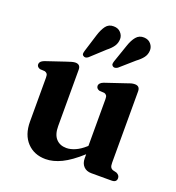

<svg xmlns="http://www.w3.org/2000/svg" viewBox="-128 -792 834 908"><g transform="rotate(20 289.0 -338.5)"><path d="M72 -130.5V-352Q72 -365 68.2 -370.2Q64.5 -375.5 56.5 -378L31.5 -379.5Q15.5 -385 15.5 -398.5Q15.5 -413.5 37.5 -422L135.5 -455Q165.5 -466 179 -466Q204.5 -466 204.5 -439.5V-156Q204.5 -113.5 223.8 -92.5Q243 -71.5 275.5 -71.5Q296.5 -71.5 320 -81.8Q343.5 -92 368 -114L371 -117V-352Q371 -365 367.2 -370.2Q363.5 -375.5 355.5 -378L330.5 -379.5Q314.5 -385 314.5 -398.5Q314.5 -413.5 336.5 -422L434.5 -455Q450 -461 459.5 -463.5Q469 -466 478 -466Q503.5 -466 503.5 -439.5V-81Q503.5 -65 507.5 -58Q511.5 -51 520 -48L538.5 -43.5Q555 -35.5 555 -21Q555 0 530 0H427.5Q403.5 0 389 -15Q374.5 -30 374.5 -55.5V-76Q322.5 -29 280.8 -8.8Q239 11.5 201 11.5Q143.5 11.5 107.8 -26.2Q72 -64 72 -130.5ZM228 -621.5Q237.5 -652 251.5 -670.8Q265.5 -689.5 290.5 -689Q313 -689 326.2 -674.5Q339.5 -660 339 -642Q338.5 -622 327.8 -606Q317 -590 296.5 -574L228 -511Q214 -500 203 -508.5Q197.5 -512.5 197.8 -518.8Q198 -525 200.5 -533ZM379 -623.5Q389 -653.5 404 -671.5Q419 -689.5 443.5 -688.5Q466 -687.5 478.5 -672.5Q491 -657.5 490 -639Q489 -619 477.5 -603.8Q466 -588.5 445 -573L375.5 -512Q360 -502 350 -510.5Q345 -515 345.5 -521.2Q346 -527.5 348.5 -535Z"/></g></svg>

Font: Fraunces 72pt Soft SemiBold
Style: Regular
Weight: 600
Version: Version 1.000;[b76b70a41]